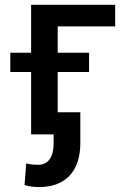

<svg xmlns="http://www.w3.org/2000/svg" viewBox="-20 -548 498 783"><path d="M449.7 -528.3H106.9V-333H22V-254.4H106.9V0H198.7V35.6C198.7 94.2 175.8 124 135.3 124C122.1 124 98.6 122.6 86.9 118.2L80.1 206.5C101.6 212.9 118.7 214.8 140.6 214.8C245.6 214.8 307.6 151.4 307.6 35.6V-90.3H215.3V-254.4H343.3V-333H215.3V-440.4H449.7Z"/></svg>

Font: Bert Sans Medium
Style: Regular
Weight: 500
Designer: Christian Robertson (Google), Cristiano Sobral
Foundry: Google, Cristiano Sobral
Version: Version 3.101